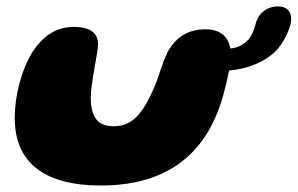

<svg xmlns="http://www.w3.org/2000/svg" viewBox="-20 -549 939 606"><path d="M298 36.5C493 36.5 629 -49.5 684.5 -248C691 -271.5 698 -300.5 703 -326.5C757.5 -330.5 816 -352.5 851.5 -389C875 -413.5 899 -460.5 899 -490C899 -510.5 887 -529 857.5 -529C827.5 -529 796 -511.5 786.5 -472.5C782 -455.5 776.5 -441.5 769 -430.5C754 -409.5 731 -398 707 -396C700 -435.5 673.5 -456.5 628.5 -456.5C569 -456.5 531.5 -427 508 -382.5C490 -345 482 -307.5 465 -269C429 -187.5 396 -150.5 338.5 -150.5C288 -150.5 266.5 -179.5 266.5 -241.5C266.5 -285.5 289.5 -385.5 289.5 -408C289.5 -436.5 275.5 -464 212.5 -464C158 -464 117 -436.5 83.5 -386.5C47 -328 26.5 -245.5 26.5 -176.5C26.5 -33.5 123 36.5 298 36.5Z"/></svg>

Font: Gluten
Style: Bold Italic
Weight: 700
Italic angle: -13°
Designer: Tyler Finck
Foundry: Etcetera Type Company
Version: Version 0.920